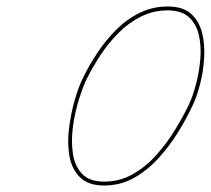

<svg xmlns="http://www.w3.org/2000/svg" viewBox="-20 -561 650 592"><path d="M574 -236Q556 -197 529.5 -154Q503 -111 469 -73.5Q435 -36 393 -12.5Q351 11 301 11Q252 11 226.5 -14.5Q201 -40 194 -80.5Q187 -121 193 -167Q199 -213 211 -254.5Q223 -296 237 -323Q255 -360 280.5 -398.5Q306 -437 338.5 -469.5Q371 -502 411 -521.5Q451 -541 497 -541Q544 -541 569 -518.5Q594 -496 603 -460Q612 -424 609.5 -382.5Q607 -341 597 -302Q587 -263 574 -236ZM301 -1Q349 -1 389.5 -24Q430 -47 462.5 -83.5Q495 -120 520.5 -162Q546 -204 564 -242Q575 -266 584.5 -302Q594 -338 597.5 -377.5Q601 -417 593.5 -451.5Q586 -486 563 -507.5Q540 -529 497 -529Q453 -529 415 -510Q377 -491 345.5 -459.5Q314 -428 289.5 -390.5Q265 -353 247 -317Q236 -294 223.5 -254.5Q211 -215 205 -171.5Q199 -128 204.5 -89Q210 -50 232.5 -25.5Q255 -1 301 -1Z"/></svg>

Font: FRB American Cursive Guidelines Thin
Style: Italic
Weight: 100
Italic angle: -25°
Version: Version 2.0;Modular Font Editor K font №1